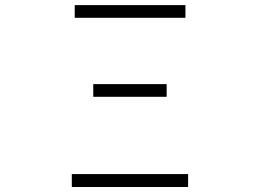

<svg xmlns="http://www.w3.org/2000/svg" viewBox="-20 -749 1040 769"><path d="M267.6 0V-51.8H733.4V0ZM353.5 -361.3V-412.1H647.5V-361.3ZM279.3 -677.7V-728.5H722.7V-677.7Z"/></svg>

Font: GenEi Gothic M Light
Style: Regular
Weight: 300
Designer: o_tamon (Modified); [Source Han Sans]
Ryoko NISHIZUKA  (kana & ideographs); Paul D. Hunt (Latin, Greek & Cyrillic); Wenl
Version: Version 1.1a;Original Version 1.004